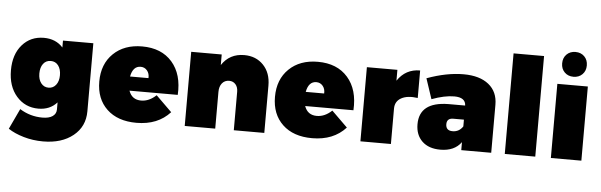

<svg xmlns="http://www.w3.org/2000/svg" viewBox="-57 -999 4418 1411"><g transform="rotate(5 2152.0 -294.0)"><path d="M377 -547H601V-45Q601 68 516.5 136Q432 204 295 204Q220 204 151.5 184Q83 164 37 133L108 -18Q185 30 275 30Q324 30 350.5 11.5Q377 -7 377 -39V-91Q325 -33 240 -33Q142 -33 78.5 -105.5Q15 -178 15 -297Q15 -414 76.5 -484.5Q138 -555 236 -555Q324 -555 377 -496ZM377 -291Q377 -336 356.5 -363Q336 -390 301 -390Q266 -390 245.5 -363Q225 -336 225 -291Q225 -247 246 -220Q267 -193 301 -193Q335 -193 356 -220Q377 -247 377 -291Z M961 -555Q1104 -555 1182.5 -465Q1261 -375 1252 -223H896Q919 -158 987 -158Q1046 -158 1098 -207L1215 -92Q1124 8 967 8Q828 8 748.5 -67.5Q669 -143 669 -271Q669 -400 749 -477.5Q829 -555 961 -555ZM1027 -327Q1029 -361 1010.5 -383Q992 -405 963 -405Q906 -405 891 -327Z M1714 -557Q1801 -557 1855.5 -500Q1910 -443 1910 -349V0H1685V-284Q1685 -318 1667 -338.5Q1649 -359 1620 -359Q1587 -359 1567.5 -335Q1548 -311 1548 -271V0H1323V-547H1548V-469Q1606 -557 1714 -557Z M2257 -555Q2400 -555 2478.5 -465Q2557 -375 2548 -223H2192Q2215 -158 2283 -158Q2342 -158 2394 -207L2511 -92Q2420 8 2263 8Q2124 8 2044.5 -67.5Q1965 -143 1965 -271Q1965 -400 2045 -477.5Q2125 -555 2257 -555ZM2323 -327Q2325 -361 2306.5 -383Q2288 -405 2259 -405Q2202 -405 2187 -327Z M2844 -467Q2904 -557 3011 -557V-354Q2935 -365 2889.5 -340Q2844 -315 2844 -261V0H2619V-547H2844Z M3332 -557Q3451 -557 3517.5 -503.5Q3584 -450 3584 -354V0H3363V-59Q3313 10 3209 10Q3123 10 3074.5 -36.5Q3026 -83 3026 -162Q3026 -326 3238 -329H3363Q3361 -389 3278 -389Q3206 -389 3112 -354L3062 -504Q3207 -557 3332 -557ZM3287 -133Q3335 -133 3363 -175V-225H3285Q3237 -225 3237 -181Q3237 -133 3287 -133Z M3684 -742H3909V0H3684Z M4228 -700Q4228 -660 4202.5 -634.5Q4177 -609 4137 -609Q4097 -609 4071.5 -634.5Q4046 -660 4046 -700Q4046 -741 4071.5 -766.5Q4097 -792 4137 -792Q4177 -792 4202.5 -766.5Q4228 -741 4228 -700ZM4024 -547H4249V0H4024Z"/></g></svg>

Font: MontserratBlack
Style: Regular
Weight: 900
Designer: Julieta Ulanovsky
Foundry: Julieta Ulanovsky
Version: Version 4.000